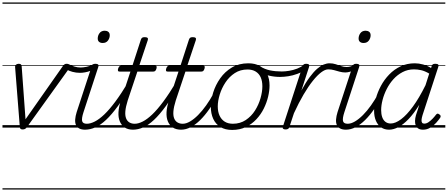

<svg xmlns="http://www.w3.org/2000/svg" viewBox="-20 -1030 3615 1550"><path d="M163 15Q150 15 145.5 10Q141 5 140 -5L102 -487Q101 -501 109.5 -508Q118 -515 131 -515Q143 -515 148.5 -510.5Q154 -506 155 -494L186 -67L487 -496Q496 -508 502.5 -511.5Q509 -515 518 -515Q535 -515 543.5 -505Q552 -495 542 -483L198 -4Q191 5 183.5 10Q176 15 163 15ZM0 490H509V500H0ZM0 -20H509V0H0ZM0 -505H509V-500H0ZM0 -1010H509V-1000H0Z M626 -442Q594 -442 565 -450Q536 -458 518 -469Q511 -473 511 -480.5Q511 -488 515 -496.5Q519 -505 525 -509.5Q531 -514 536 -511Q558 -500 581.5 -492.5Q605 -485 631 -485Q651 -485 680.5 -491Q710 -497 729 -510Q737 -515 743.5 -509Q750 -503 752 -494Q754 -485 747 -478Q733 -467 711 -458.5Q689 -450 666.5 -446Q644 -442 626 -442ZM509 490V500ZM509 -20V0ZM509 -505V-500ZM509 -1010V-1000Z M667 17Q638 17 619.5 7Q601 -3 593 -21.5Q585 -40 587 -66.5Q589 -93 599 -125L720 -494Q724 -506 730 -510.5Q736 -515 750 -515Q766 -515 772 -509Q778 -503 774 -491L654 -124Q638 -75 643 -53Q648 -31 681 -31Q691 -31 695.5 -23.5Q700 -16 698.5 -7Q697 2 689 9.5Q681 17 667 17ZM809 -683Q791 -683 780 -692Q769 -701 769 -719Q769 -743 783.5 -762.5Q798 -782 826 -782Q843 -782 854.5 -773Q866 -764 866 -745Q866 -722 851.5 -702.5Q837 -683 809 -683ZM509 490H834V500H509ZM509 -20H834V0H509ZM509 -505H834V-500H509ZM509 -1010H834V-1000H509Z M666 17Q656 17 651 9.5Q646 2 647.5 -7Q649 -16 657.5 -23.5Q666 -31 681 -31Q710 -31 745.5 -49Q781 -67 822 -106Q863 -145 911 -209.5Q959 -274 1015 -367Q1022 -378 1031 -377Q1040 -376 1044.5 -367.5Q1049 -359 1043 -348Q983 -244 932 -174Q881 -104 836 -62Q791 -20 749 -1.5Q707 17 666 17ZM834 490V500ZM834 -20V0ZM834 -505V-500ZM834 -1010V-1000Z M1055 17Q1013 17 986.5 -1Q960 -19 947 -50.5Q934 -82 936.5 -125Q939 -168 956 -219L1033 -452H946Q935 -452 932.5 -458.5Q930 -465 934 -477Q938 -489 944 -494.5Q950 -500 960 -500H1049L1117 -709Q1121 -721 1127.5 -725.5Q1134 -730 1148 -730Q1165 -730 1171 -724Q1177 -718 1173 -706L1104 -500H1231Q1242 -500 1244 -494Q1246 -488 1243 -476Q1239 -463 1233 -457.5Q1227 -452 1216 -452H1089L1011 -219Q995 -168 992 -132.5Q989 -97 998 -74.5Q1007 -52 1025 -41.5Q1043 -31 1066 -31Q1076 -31 1081 -23.5Q1086 -16 1085 -7Q1084 2 1076.5 9.5Q1069 17 1055 17ZM834 490H1222V500H834ZM834 -20H1222V0H834ZM834 -505H1222V-500H834ZM834 -1010H1222V-1000H834Z M1053 17Q1043 17 1038 9.5Q1033 2 1034.5 -7Q1036 -16 1044.5 -23.5Q1053 -31 1068 -31Q1097 -31 1132.5 -49Q1168 -67 1209 -106Q1250 -145 1298 -209.5Q1346 -274 1402 -367Q1409 -378 1418 -377Q1427 -376 1431.5 -367.5Q1436 -359 1430 -348Q1370 -244 1319 -174Q1268 -104 1223 -62Q1178 -20 1136 -1.5Q1094 17 1053 17ZM1221 490V500ZM1221 -20V0ZM1221 -505V-500ZM1221 -1010V-1000Z M1443 17Q1401 17 1374.5 -1Q1348 -19 1335 -50.5Q1322 -82 1324.5 -125Q1327 -168 1344 -219L1421 -452H1334Q1323 -452 1320.5 -458.5Q1318 -465 1322 -477Q1326 -489 1332 -494.5Q1338 -500 1348 -500H1437L1505 -709Q1509 -721 1515.5 -725.5Q1522 -730 1536 -730Q1553 -730 1559 -724Q1565 -718 1561 -706L1492 -500H1619Q1630 -500 1632 -494Q1634 -488 1631 -476Q1627 -463 1621 -457.5Q1615 -452 1604 -452H1477L1399 -219Q1383 -168 1380 -132.5Q1377 -97 1386 -74.5Q1395 -52 1413 -41.5Q1431 -31 1454 -31Q1464 -31 1469 -23.5Q1474 -16 1473 -7Q1472 2 1464.5 9.5Q1457 17 1443 17ZM1222 490H1610V500H1222ZM1222 -20H1610V0H1222ZM1222 -505H1610V-500H1222ZM1222 -1010H1610V-1000H1222Z M1441 17Q1431 17 1426 9.5Q1421 2 1422.5 -7Q1424 -16 1432.5 -23.5Q1441 -31 1456 -31Q1483 -31 1514.5 -49.5Q1546 -68 1579 -101Q1612 -134 1644 -179Q1676 -224 1705 -277Q1710 -287 1719 -286Q1728 -285 1734 -278.5Q1740 -272 1736 -262Q1705 -200 1669.5 -149Q1634 -98 1596.5 -61Q1559 -24 1520 -3.5Q1481 17 1441 17ZM1609 490V500ZM1609 -20V0ZM1609 -505V-500ZM1609 -1010V-1000Z M1854 19Q1798 19 1759.5 -4.5Q1721 -28 1701.5 -70.5Q1682 -113 1682 -168Q1682 -222 1701 -283Q1720 -344 1758 -398Q1796 -452 1852.5 -485.5Q1909 -519 1985 -519Q2040 -519 2078 -497Q2116 -475 2136 -434.5Q2156 -394 2156 -340Q2156 -298 2144.5 -249.5Q2133 -201 2109.5 -153.5Q2086 -106 2049.5 -67Q2013 -28 1964.5 -4.5Q1916 19 1854 19ZM1860 -31Q1919 -31 1964 -61Q2009 -91 2038.5 -137.5Q2068 -184 2083 -236.5Q2098 -289 2098 -333Q2098 -376 2084.5 -406Q2071 -436 2044 -452.5Q2017 -469 1978 -469Q1920 -469 1875.5 -440Q1831 -411 1800.5 -365Q1770 -319 1754 -267Q1738 -215 1738 -171Q1738 -128 1752.5 -96.5Q1767 -65 1794 -48Q1821 -31 1860 -31ZM1610 490H2211V500H1610ZM1610 -20H2211V0H1610ZM1610 -505H2211V-500H1610ZM1610 -1010H2211V-1000H1610Z M2241 -409Q2196 -409 2151 -419.5Q2106 -430 2060 -459Q2053 -464 2052.5 -471Q2052 -478 2056.5 -485Q2061 -492 2067.5 -495Q2074 -498 2081 -494Q2117 -471 2160 -462Q2203 -453 2254 -453Q2282 -453 2315 -458.5Q2348 -464 2379 -476Q2410 -488 2431 -505Q2439 -512 2445.5 -509.5Q2452 -507 2455.5 -500Q2459 -493 2458 -484.5Q2457 -476 2449 -471Q2417 -447 2380 -433.5Q2343 -420 2307 -414.5Q2271 -409 2241 -409ZM2212 490V500ZM2212 -20V0ZM2212 -505V-500ZM2212 -1010V-1000Z M2285 15Q2273 15 2266.5 10Q2260 5 2263 -6L2422 -494Q2426 -506 2432.5 -510.5Q2439 -515 2452 -515Q2468 -515 2473.5 -509Q2479 -503 2475 -490L2413 -299Q2448 -364 2479.5 -406.5Q2511 -449 2539.5 -474Q2568 -499 2593 -509Q2618 -519 2640 -519Q2652 -519 2656.5 -511.5Q2661 -504 2659 -494Q2657 -484 2649.5 -477Q2642 -470 2629 -470Q2605 -470 2573.5 -446.5Q2542 -423 2505.5 -377.5Q2469 -332 2430.5 -266.5Q2392 -201 2353 -116L2316 -4Q2313 6 2305.5 10.5Q2298 15 2285 15ZM2211 490H2615V500H2211ZM2211 -20H2615V0H2211ZM2211 -505H2615V-500H2211ZM2211 -1010H2615V-1000H2211Z M2768 -445Q2744 -445 2721 -451.5Q2698 -458 2676 -464Q2654 -470 2631 -470Q2620 -470 2616 -477Q2612 -484 2613 -494Q2614 -504 2621 -511.5Q2628 -519 2641 -519Q2667 -519 2690 -511.5Q2713 -504 2734.5 -496.5Q2756 -489 2778 -489Q2793 -489 2806 -492.5Q2819 -496 2834 -503Q2842 -508 2848.5 -502Q2855 -496 2856 -487.5Q2857 -479 2848 -473Q2826 -457 2805.5 -451Q2785 -445 2768 -445ZM2615 490V500ZM2615 -20V0ZM2615 -505V-500ZM2615 -1010V-1000Z M2773 17Q2744 17 2725.5 7Q2707 -3 2699 -21.5Q2691 -40 2693 -66.5Q2695 -93 2705 -125L2826 -494Q2830 -506 2836 -510.5Q2842 -515 2856 -515Q2872 -515 2878 -509Q2884 -503 2880 -491L2760 -124Q2744 -75 2749 -53Q2754 -31 2787 -31Q2797 -31 2801.5 -23.5Q2806 -16 2804.5 -7Q2803 2 2795 9.5Q2787 17 2773 17ZM2915 -683Q2897 -683 2886 -692Q2875 -701 2875 -719Q2875 -743 2889.5 -762.5Q2904 -782 2932 -782Q2949 -782 2960.5 -773Q2972 -764 2972 -745Q2972 -722 2957.5 -702.5Q2943 -683 2915 -683ZM2615 490H2940V500H2615ZM2615 -20H2940V0H2615ZM2615 -505H2940V-500H2615ZM2615 -1010H2940V-1000H2615Z M2772 17Q2762 17 2757 9.5Q2752 2 2753.5 -7Q2755 -16 2763.5 -23.5Q2772 -31 2787 -31Q2814 -31 2845.5 -49.5Q2877 -68 2910 -101Q2943 -134 2975 -179Q3007 -224 3036 -277Q3041 -287 3050 -286Q3059 -285 3065 -278.5Q3071 -272 3067 -262Q3036 -200 3000.5 -149Q2965 -98 2927.5 -61Q2890 -24 2851 -3.5Q2812 17 2772 17ZM2940 490V500ZM2940 -20V0ZM2940 -505V-500ZM2940 -1010V-1000Z M3121 17Q3084 17 3057 -1.5Q3030 -20 3015 -54.5Q3000 -89 3000 -136Q3000 -182 3014 -234Q3028 -286 3055 -336.5Q3082 -387 3122 -428.5Q3162 -470 3214 -494.5Q3266 -519 3329 -519Q3361 -519 3395.5 -509.5Q3430 -500 3460 -481L3465 -497Q3469 -508 3475.5 -511.5Q3482 -515 3495 -515Q3513 -515 3518 -508Q3523 -501 3518 -489L3391 -100Q3384 -77 3383 -62Q3382 -47 3387.5 -39.5Q3393 -32 3405 -32Q3422 -32 3438.5 -43Q3455 -54 3471 -70.5Q3487 -87 3499 -103Q3505 -111 3511 -112.5Q3517 -114 3526 -107Q3536 -101 3537 -94Q3538 -87 3534 -80Q3522 -62 3501.5 -39Q3481 -16 3454 0.5Q3427 17 3395 17Q3372 17 3357.5 8Q3343 -1 3336.5 -17Q3330 -33 3330.5 -54Q3331 -75 3338 -100Q3345 -120 3351.5 -141.5Q3358 -163 3365 -184Q3321 -113 3278 -68.5Q3235 -24 3195.5 -3.5Q3156 17 3121 17ZM3057 -141Q3057 -109 3065.5 -84.5Q3074 -60 3091.5 -46.5Q3109 -33 3134 -33Q3172 -33 3218 -67.5Q3264 -102 3314 -170.5Q3364 -239 3415 -342L3445 -436Q3409 -457 3379.5 -463.5Q3350 -470 3322 -470Q3272 -470 3230 -448Q3188 -426 3156 -390.5Q3124 -355 3102 -311.5Q3080 -268 3068.5 -223.5Q3057 -179 3057 -141ZM2940 490H3575V500H2940ZM2940 -20H3575V0H2940ZM2940 -505H3575V-500H2940ZM2940 -1010H3575V-1000H2940Z"/></svg>

Font: Playwrite AU TAS Guides
Style: Regular
Weight: 400
Designer: Veronika Burian, José Scaglione
Foundry: TypeTogether
Version: Version 1.003